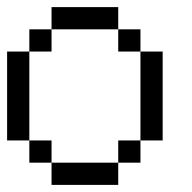

<svg xmlns="http://www.w3.org/2000/svg" viewBox="-20 -520 540 540"><path d="M125 -437.5V-500H187.5V-437.5ZM187.5 -437.5V-500H250V-437.5ZM250 -437.5V-500H312.5V-437.5ZM375 -312.5V-375H437.5V-312.5ZM375 -250V-312.5H437.5V-250ZM375 -187.5V-250H437.5V-187.5ZM375 -125V-187.5H437.5V-125ZM250 0V-62.5H312.5V0ZM187.5 0V-62.5H250V0ZM125 0V-62.5H187.5V0ZM312.5 -62.5V-125H375V-62.5ZM62.5 -62.5V-125H125V-62.5ZM0 -125V-187.5H62.5V-125ZM0 -187.5V-250H62.5V-187.5ZM0 -250V-312.5H62.5V-250ZM0 -312.5V-375H62.5V-312.5ZM62.5 -375V-437.5H125V-375ZM312.5 -375V-437.5H375V-375Z"/></svg>

Font: AprilSans
Style: Regular
Weight: 400
Designer: typesprite
Version: Version 1.001;PS 001.001;hotconv 1.0.88;makeotf.lib2.5.64775